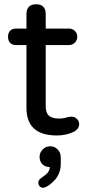

<svg xmlns="http://www.w3.org/2000/svg" viewBox="-20 -629 413 907"><path d="M354 -42Q354 -21 330 -7Q293 11 249 11Q105 11 105 -119V-416H57Q38 -416 28 -426.5Q18 -437 18 -455Q18 -474 28 -484Q38 -494 57 -494H105V-563Q105 -586 117 -597.5Q129 -609 151 -609Q173 -609 184.5 -597Q196 -585 196 -563V-494H306Q322 -494 333.5 -483Q345 -472 345 -455Q345 -439 333.5 -427.5Q322 -416 306 -416H196V-127Q196 -95 211.5 -82Q227 -69 259 -69Q279 -69 298 -75Q300 -75 301 -76L317 -78Q332 -78 343 -67.5Q354 -57 354 -42ZM173 213Q196 198 205.5 186.5Q215 175 215 160Q194 160 180.5 147Q167 134 167 112Q167 92 181.5 77Q196 62 217 62Q238 62 252.5 77Q267 92 267 114V146Q267 213 200 253Q188 258 184 258Q174 258 167.5 251Q161 244 161 234Q161 222 173 213Z"/></svg>

Font: 寒蝉全圆体
Style: Regular
Weight: 400
Designer: Warren2060
      Designed by Motoya company      

      [Varela Round]
      Joe Prince(Latin component); Avraham Cornf
Foundry: ChillType
Version: Version 3.200